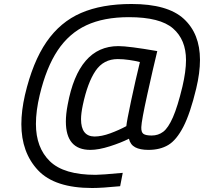

<svg xmlns="http://www.w3.org/2000/svg" viewBox="-20 -741 1022 962"><path d="M87 -119Q87 -186 105 -265Q144 -431 213 -531Q282 -631 386 -676Q490 -721 639 -721Q820 -721 901 -646.5Q982 -572 982 -441Q982 -376 963 -297Q933 -172 898.5 -105.5Q864 -39 823 -14.5Q782 10 724 10Q682 10 657.5 -3Q633 -16 626 -46Q587 -26 530.5 -8Q474 10 433 10Q310 10 310 -132Q310 -169 319 -216Q373 -510 573 -510Q624 -510 768 -485Q747 -399 718 -267.5Q689 -136 688 -104Q687 -78 699 -70Q711 -62 740 -62Q773 -62 798 -81Q823 -100 846.5 -153.5Q870 -207 894 -307Q912 -384 912 -440Q912 -542 847 -598.5Q782 -655 626 -655Q500 -655 413 -614.5Q326 -574 269 -488.5Q212 -403 179 -265Q160 -186 160 -120Q160 -1 230 67Q300 135 459 135Q488 135 595 125L582 192Q490 201 442 201Q254 201 170.5 112Q87 23 87 -119ZM613 -109Q615 -133 637 -236.5Q659 -340 681 -430Q659 -436 628 -440.5Q597 -445 570 -445Q499 -445 459 -386.5Q419 -328 395 -215Q386 -172 386 -144Q386 -58 453 -57Q489 -57 532.5 -73Q576 -89 613 -109Z"/></svg>

Font: Cairo
Style: Italic
Weight: 400
Italic angle: -13°
Designer: Mohamed Gaber, Accademia di Belle Arti di Urbino and others
Foundry: Kief Type Foundry, Accademia di Belle Arti di Urbino and others
Version: Version 3.011